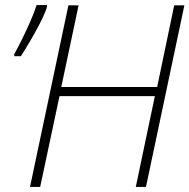

<svg xmlns="http://www.w3.org/2000/svg" viewBox="-20 -735 745 755"><path d="M98 0 249 -714H289L221 -393H598L665 -714H705L554 0H514L589 -357H214L138 0ZM36 -514V-522Q50 -547 66.5 -580.5Q83 -614 98.5 -649Q114 -684 124 -715H165L164 -705Q154 -676 136 -641.5Q118 -607 98.5 -573.5Q79 -540 62 -514Z"/></svg>

Font: Noto Sans Disp ExtLt
Style: Italic
Weight: 200
Italic angle: -12°
Designer: Monotype Design Team
Foundry: Monotype Imaging Inc.
Version: Version 2.000;GOOG;noto-source:20170915:90ef993387c0